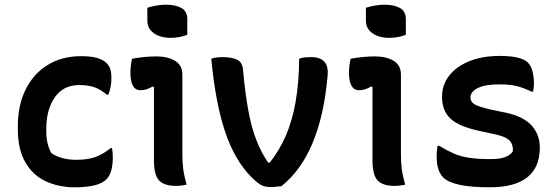

<svg xmlns="http://www.w3.org/2000/svg" viewBox="-20 -786 2370 817"><path d="M325 -547Q404 -547 433 -518Q444 -507 449 -493Q454 -479 454 -453Q454 -415 441 -383H435Q407 -406 381 -415Q355 -424 316 -424Q249 -424 213 -371.5Q177 -319 177 -239V-226Q177 -172 199 -134Q222 -119 248 -112.5Q274 -106 305 -106Q352 -106 385 -117.5Q418 -129 451 -156H456Q460 -141 460 -116Q460 -85 453.5 -61Q447 -37 433 -23Q399 11 299 11Q230 11 175 -14.5Q120 -40 88 -95Q56 -150 56 -236V-250Q56 -339 89.5 -406Q123 -473 183.5 -510Q244 -547 325 -547Z M635 -105V-416L630 -418Q618 -411 605 -406.5Q592 -402 578 -402Q535 -402 535 -477Q535 -493 537 -508.5Q539 -524 542 -536Q569 -541 594.5 -543.5Q620 -546 646 -546Q693 -546 724.5 -527.5Q756 -509 756 -468V-135Q756 -96 759.5 -68Q763 -40 774 0Q763 2 752 3.5Q741 5 729 5Q679 5 657 -18Q635 -41 635 -105ZM607 -753Q622 -758 643.5 -762Q665 -766 686 -766Q727 -766 752 -752Q777 -738 777 -704V-638Q745 -625 706 -625Q663 -625 635 -644.5Q607 -664 607 -698Z M926 -543Q965 -543 988 -532.5Q1011 -522 1014 -490Q1023 -390 1036.5 -316.5Q1050 -243 1071 -189.5Q1092 -136 1121 -94H1128Q1169 -146 1196 -208Q1223 -270 1237.5 -350.5Q1252 -431 1253 -536Q1265 -541 1278 -542Q1291 -543 1304 -543Q1382 -543 1374 -464Q1345 -128 1178 6Q1168 7 1156 8.5Q1144 10 1131 10Q1109 10 1093.5 2.5Q1078 -5 1052 -30Q979 -103 938 -225Q897 -347 879 -536Q889 -540 902.5 -541.5Q916 -543 926 -543Z M1565 -105V-416L1560 -418Q1548 -411 1535 -406.5Q1522 -402 1508 -402Q1465 -402 1465 -477Q1465 -493 1467 -508.5Q1469 -524 1472 -536Q1499 -541 1524.5 -543.5Q1550 -546 1576 -546Q1623 -546 1654.5 -527.5Q1686 -509 1686 -468V-135Q1686 -96 1689.5 -68Q1693 -40 1704 0Q1693 2 1682 3.5Q1671 5 1659 5Q1609 5 1587 -18Q1565 -41 1565 -105ZM1537 -753Q1552 -758 1573.5 -762Q1595 -766 1616 -766Q1657 -766 1682 -752Q1707 -738 1707 -704V-638Q1675 -625 1636 -625Q1593 -625 1565 -644.5Q1537 -664 1537 -698Z M2071 -109Q2104 -109 2126.5 -116.5Q2149 -124 2162 -141Q2165 -168 2150.5 -185.5Q2136 -203 2093 -213L2015 -230Q1930 -249 1895.5 -282.5Q1861 -316 1861 -374Q1861 -426 1892 -465Q1923 -504 1978 -526Q2033 -548 2106 -548Q2155 -548 2184 -540.5Q2213 -533 2225 -521Q2252 -494 2252 -429Q2252 -421 2251 -412.5Q2250 -404 2248 -396H2242Q2211 -411 2182 -419Q2153 -427 2105 -427Q2043 -427 2012.5 -411Q1982 -395 1982 -372Q1982 -353 1998.5 -342.5Q2015 -332 2072 -319L2135 -306Q2210 -289 2243.5 -250.5Q2277 -212 2277 -158Q2277 11 2063 11Q1908 11 1866 -31Q1853 -44 1845.5 -65.5Q1838 -87 1838 -123Q1838 -137 1839.5 -147Q1841 -157 1842 -166H1848Q1883 -145 1911.5 -132.5Q1940 -120 1977 -114.5Q2014 -109 2071 -109Z"/></svg>

Font: Recursive Sn Csl St SmB
Style: Regular
Weight: 600
Version: Version 1.079;hotconv 1.0.112;makeotfexe 2.5.65598; ttfautoh